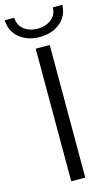

<svg xmlns="http://www.w3.org/2000/svg" viewBox="-134 -930 571 979"><g transform="rotate(-15 151.0 -440.5)"><path d="M114 -700H188V0H114ZM-1 -881H49Q50 -842 79 -819Q108 -796 151 -796Q194 -796 223 -819Q252 -842 253 -881H303Q301 -822 258 -787Q215 -752 151 -752Q87 -752 44 -787Q1 -822 -1 -881Z"/></g></svg>

Font: Montserrat-Regular
Style: Regular
Weight: 400
Version: Version 7.200